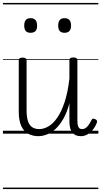

<svg xmlns="http://www.w3.org/2000/svg" viewBox="-20 -905 686 1300"><path d="M240 17Q203 17 172.5 1.5Q142 -14 124.5 -51Q107 -88 107 -150V-496Q107 -506 113.5 -510.5Q120 -515 132 -515Q146 -515 153 -510.5Q160 -506 160 -496V-159Q160 -116 168.5 -87.5Q177 -59 196 -45Q215 -31 246 -31Q277 -31 308.5 -49.5Q340 -68 368 -108.5Q396 -149 417.5 -214Q439 -279 450 -372V-497Q450 -507 456.5 -511.5Q463 -516 477 -516Q490 -516 497 -511.5Q504 -507 504 -497V-90Q504 -72 506.5 -58.5Q509 -45 516 -38Q523 -31 536 -31Q548 -31 558 -37Q568 -43 578.5 -57Q589 -71 600 -93Q604 -101 610.5 -101.5Q617 -102 625 -98Q634 -94 636.5 -87.5Q639 -81 636 -75Q625 -46 607.5 -25Q590 -4 569.5 6.5Q549 17 527 17Q508 17 494 11Q480 5 470 -6.5Q460 -18 455.5 -36Q451 -54 450 -77V-206Q433 -142 408 -99Q383 -56 354.5 -30.5Q326 -5 296 6Q266 17 240 17ZM187 -683Q165 -683 154.5 -695Q144 -707 144 -732Q144 -757 154.5 -769.5Q165 -782 187 -782Q209 -782 220 -769.5Q231 -757 231 -732Q232 -707 220.5 -695Q209 -683 187 -683ZM417 -683Q395 -683 384.5 -695Q374 -707 374 -732Q374 -757 384.5 -769.5Q395 -782 417 -782Q439 -782 450 -769.5Q461 -757 461 -732Q461 -707 450 -695Q439 -683 417 -683ZM0 365H646V375H0ZM0 -20H646V0H0ZM0 -505H646V-500H0ZM0 -885H646V-875H0Z"/></svg>

Font: Playwrite AT Guides
Style: Regular
Weight: 400
Designer: Veronika Burian, José Scaglione
Foundry: TypeTogether
Version: Version 1.003